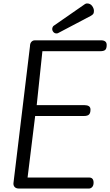

<svg xmlns="http://www.w3.org/2000/svg" viewBox="-20 -1094 639 1114"><path d="M91 0Q73 0 65 -9Q57 -18 58 -31L154 -826Q154 -842 162 -851Q170 -860 182 -860H568Q582 -860 590.5 -853.5Q599 -847 599 -833Q599 -813 591 -805Q583 -797 562 -797H226L193 -484H470Q486 -484 495.5 -478Q505 -472 505 -458Q505 -438 496.5 -429.5Q488 -421 467 -421H184L140 -64H497Q523 -64 523 -34Q523 -18 515 -9Q507 0 495 0ZM308 -900Q297 -900 290 -908Q283 -916 283 -926Q283 -932 286 -937.5Q289 -943 291 -944L474 -1071Q480 -1074 485 -1074Q504 -1074 514.5 -1059.5Q525 -1045 525 -1031Q525 -1020 521.5 -1014Q518 -1008 505 -1001L317 -902Q313 -900 308 -900Z"/></svg>

Font: Kite One
Style: Regular
Weight: 400
Designer: Eduardo Rodriguez Tunni
Foundry: Eduardo Rodriguez Tunni
Version: Version 1.002; ttfautohint (v1.8.4.7-5d5b);gftools[0.9.23]